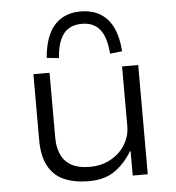

<svg xmlns="http://www.w3.org/2000/svg" viewBox="-54 -807 795 865"><g transform="rotate(-5 344.0 -374.5)"><path d="M313 8Q248 8 201.5 -12.5Q155 -33 130.5 -78.5Q106 -124 106 -196V-494H179V-201Q179 -156 194 -123.5Q209 -91 240.5 -73.5Q272 -56 323 -56Q377 -56 419 -79.5Q461 -103 484 -141.5Q507 -180 507 -223V-494H580V0H512V-110H509Q478 -58 432 -25Q386 8 313 8ZM227 -556 172 -562Q177 -625 197.5 -668.5Q218 -712 254.5 -734.5Q291 -757 342 -757Q394 -757 431 -734.5Q468 -712 488.5 -668.5Q509 -625 513 -562L458 -556Q453 -629 425 -665Q397 -701 343 -701Q288 -701 260 -665Q232 -629 227 -556Z"/></g></svg>

Font: Nunito Sans 7pt SemiExpanded Light
Style: Regular
Weight: 300
Width: 6
Designer: Vernon Adams
Foundry: Vernon Adams
Version: Version 3.101;gftools[0.9.27]